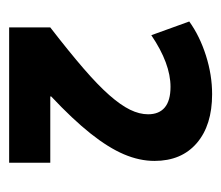

<svg xmlns="http://www.w3.org/2000/svg" viewBox="-52 -724 484 420"><g transform="rotate(90 190.0 -514.0)"><path d="M40 -382Q93 -423 129.5 -454.5Q166 -486 188 -511Q210 -536 220 -556.5Q230 -577 230 -596Q230 -620 215 -632.5Q200 -645 170 -645Q119 -645 57 -603L27 -686Q59 -709 101.5 -722.5Q144 -736 186 -736Q254 -736 293 -702.5Q332 -669 332 -610Q332 -577 317.5 -543Q303 -509 272 -470Q241 -431 191 -384V-382H336V-292H40Z"/></g></svg>

Font: M PLUS 2 Thin Medium
Style: Regular
Weight: 500
Version: Version 1.001